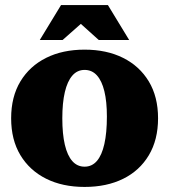

<svg xmlns="http://www.w3.org/2000/svg" viewBox="-20 -726 668 758"><path d="M314 12Q227 12 162 -20.5Q97 -53 60.5 -113.5Q24 -174 24 -259Q24 -344 60.5 -404.5Q97 -465 162 -497.5Q227 -530 314 -530Q401 -530 466 -497.5Q531 -465 567.5 -404.5Q604 -344 604 -259Q604 -174 567.5 -113Q531 -52 466 -20Q401 12 314 12ZM314 -68Q343 -68 362.5 -90.5Q382 -113 392 -157.5Q402 -202 402 -266Q402 -325 392 -366Q382 -407 362.5 -428.5Q343 -450 314 -450Q285 -450 265.5 -427.5Q246 -405 236 -362.5Q226 -320 226 -259Q226 -197 236 -154.5Q246 -112 265.5 -90Q285 -68 314 -68ZM137 -568 221 -706H406L490 -568H370L261 -666H338L227 -568Z"/></svg>

Font: Montagu Slab
Style: Bold
Weight: 700
Designer: Florian Karsten
Foundry: Florian Karsten
Version: Version 1.000